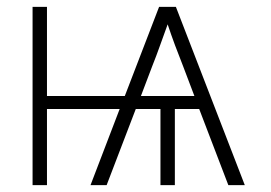

<svg xmlns="http://www.w3.org/2000/svg" viewBox="-20 -540 790 560"><path d="M75 0V-520H117V-260H344L444 -520H493L694 0H646L561 -222H490V0H448V-222H376L291 0H244L329 -222H117V0ZM391 -260H547L514 -347Q502 -377 490.5 -408Q479 -439 469 -469Q458 -439 447 -408Q436 -377 424 -347Z"/></svg>

Font: Zed Sans Extralight Extended
Style: Regular
Weight: 200
Width: 7
Designer: Belleve Invis
Foundry: Belleve Invis
Version: Version 1.0.0; ttfautohint (v1.8.4)